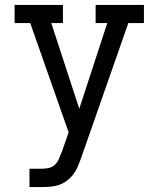

<svg xmlns="http://www.w3.org/2000/svg" viewBox="-20 -540 640 775"><path d="M99 215V141H148Q163 141 177 138Q191 135 201.5 125Q212 115 217.5 102Q223 89 228 76V75H229L257 -6L102 -447H39V-520H234V-447H187L300 -101L413 -447H366V-520H561V-447H498L307 99Q301 116 294 132.5Q287 149 276 163.5Q265 178 250.5 189Q236 200 219 206Q202 212 184 213.5Q166 215 148 215Z"/></svg>

Font: Iosevka Etoile
Style: Regular
Weight: 400
Designer: Belleve Invis
Foundry: Belleve Invis
Version: Version 33.2.4